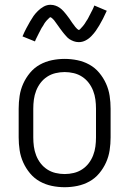

<svg xmlns="http://www.w3.org/2000/svg" viewBox="-20 -774 540 802"><path d="M250 8Q223 8 196.5 2.5Q170 -3 146.5 -16Q123 -29 105.5 -50Q88 -71 77 -95.5Q66 -120 62 -146.5Q58 -173 58 -200V-320Q58 -347 62 -373.5Q66 -400 77 -424.5Q88 -449 105.5 -470Q123 -491 146.5 -504Q170 -517 196.5 -522.5Q223 -528 250 -528Q277 -528 303.5 -522.5Q330 -517 353.5 -504Q377 -491 394.5 -470Q412 -449 423 -424.5Q434 -400 438 -373.5Q442 -347 442 -320V-200Q442 -173 438 -146.5Q434 -120 423 -95.5Q412 -71 394.5 -50Q377 -29 353.5 -16Q330 -3 303.5 2.5Q277 8 250 8ZM250 -47Q269 -47 288 -51.5Q307 -56 323 -66.5Q339 -77 350.5 -92Q362 -107 369 -125Q376 -143 378.5 -162Q381 -181 381 -200V-320Q381 -339 378.5 -358Q376 -377 369 -395Q362 -413 350.5 -428Q339 -443 323 -453.5Q307 -464 288 -468.5Q269 -473 250 -473Q231 -473 212 -468.5Q193 -464 177 -453.5Q161 -443 149.5 -428Q138 -413 131 -395Q124 -377 121.5 -358Q119 -339 119 -320V-200Q119 -181 121.5 -162Q124 -143 131 -125Q138 -107 149.5 -92Q161 -77 177 -66.5Q193 -56 212 -51.5Q231 -47 250 -47ZM309 -598Q303 -598 298 -599Q293 -600 288.5 -601.5Q284 -603 279 -605.5Q274 -608 270 -610.5Q266 -613 262.5 -616.5Q259 -620 255.5 -624Q252 -628 248.5 -632Q245 -636 242 -640Q239 -644 236 -648Q233 -652 230 -656Q227 -660 224 -664.5Q221 -669 217.5 -673.5Q214 -678 211 -682.5Q208 -687 205.5 -690Q203 -693 198 -697.5Q193 -702 192 -702Q188 -702 186 -699.5Q184 -697 181 -694.5Q178 -692 175 -688.5Q172 -685 170.5 -683Q169 -681 167.5 -679Q166 -677 164.5 -674.5Q163 -672 161.5 -669Q160 -666 158 -663.5Q156 -661 154 -657.5Q152 -654 150.5 -651Q149 -648 147 -644Q145 -640 143 -636.5Q141 -633 139 -628.5Q137 -624 134.5 -619.5Q132 -615 130 -610.5Q128 -606 126 -601L74 -622Q82 -641 90 -656Q98 -671 105.5 -684Q113 -697 120 -707Q127 -717 138 -728Q149 -739 162.5 -746.5Q176 -754 191 -754Q197 -754 202 -753Q207 -752 211.5 -750.5Q216 -749 221 -746.5Q226 -744 230 -741Q234 -738 237.5 -735Q241 -732 244.5 -728Q248 -724 251.5 -720Q255 -716 258 -712Q261 -708 264 -704Q267 -700 270 -696Q273 -692 276 -687Q279 -682 282.5 -677.5Q286 -673 289 -669Q292 -665 294.5 -661.5Q297 -658 302 -653.5Q307 -649 308 -649Q312 -649 314 -651.5Q316 -654 319 -657Q322 -660 325 -663.5Q328 -667 329.5 -669Q331 -671 332.5 -673Q334 -675 335.5 -677.5Q337 -680 338.5 -682.5Q340 -685 342 -688Q344 -691 346 -694Q348 -697 349.5 -700.5Q351 -704 353 -707.5Q355 -711 357 -715Q359 -719 361 -723Q363 -727 365.5 -731.5Q368 -736 370 -741Q372 -746 374 -751L426 -729Q418 -711 410 -695.5Q402 -680 394.5 -667.5Q387 -655 380 -645Q373 -635 362 -623.5Q351 -612 337.5 -605Q324 -598 309 -598Z"/></svg>

Font: Iosevka Light
Style: Regular
Weight: 300
Monospace: yes
Designer: Belleve Invis
Foundry: Belleve Invis
Version: Version 32.5.0; ttfautohint (v1.8.4)